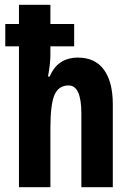

<svg xmlns="http://www.w3.org/2000/svg" viewBox="-20 -780 545 800"><path d="M59 0V-587H2V-680H59V-760H190V-680H289V-587H190V-552Q190 -534 187.5 -511Q185 -488 180 -461H187Q220 -540 305 -540Q376 -540 413 -489.5Q450 -439 450 -345V0H319V-307Q319 -424 266 -424Q224 -424 207 -384.5Q190 -345 190 -246V0Z"/></svg>

Font: Noto Sans ExtraCondensed
Style: Bold
Weight: 700
Width: 2
Designer: Monotype Design Team
Foundry: Monotype Imaging Inc.
Version: Version 2.013; ttfautohint (v1.8.4.7-5d5b)